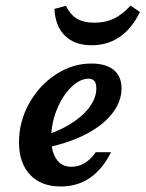

<svg xmlns="http://www.w3.org/2000/svg" viewBox="-20 -655 520 686"><path d="M47.9 -147Q47.9 -220.3 83.9 -285.1Q119.8 -349.9 179.3 -388.9Q238.8 -428 306.3 -428Q358.6 -428 386.4 -405.1Q414.2 -382.1 414.2 -339.2Q414.2 -292.6 381.9 -250.7Q349.7 -208.8 290.4 -177.3Q231.2 -145.9 151.9 -129L152.7 -175Q208.2 -194.8 246.6 -221.9Q285.1 -248.9 304.6 -279.1Q324.2 -309.2 324.2 -338.8Q324.2 -357.2 317.1 -365.6Q309.9 -373.9 296.9 -373.9Q265.5 -373.9 234.1 -343.2Q202.8 -312.5 182.9 -263Q163 -213.6 163 -161.8Q163 -113.4 181.7 -86.3Q200.4 -59.1 234.7 -59.1Q260.5 -59.1 282.4 -72.2Q304.3 -85.3 322.1 -111.3H376.9Q346 -49.9 301.1 -19.3Q256.1 11.3 197.1 11.3Q127 11.3 87.5 -30.6Q47.9 -72.6 47.9 -147ZM174.6 -623.2 215.7 -634.2Q231 -602.6 255 -588.2Q279 -573.9 317.2 -573.9Q356.1 -573.9 386.4 -588.2Q416.7 -602.6 446.3 -635L480.1 -612.2Q450.3 -552.1 407.2 -522.7Q364 -493.3 307.4 -493.3Q247.1 -493.3 212.2 -527.3Q177.3 -561.3 174.6 -623.2Z"/></svg>

Font: Playfair Micro SmCond SmLight
Style: Italic
Weight: 360
Width: 4
Italic angle: -15.6°
Designer: Claus Eggers Sørensen
Foundry: Claus Eggers Sørensen
Version: Version 2.203;Glyphs 3.3 (3326)